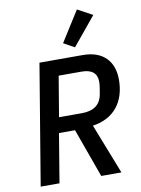

<svg xmlns="http://www.w3.org/2000/svg" viewBox="-102 -1028 804 1096"><g transform="rotate(-10 300.0 -480.0)"><path d="M199 -283H292L394 0H511L397 -291C518 -308 589 -392 589 -525C589 -628 530 -698 410 -698H159L43 0H152ZM215 -372 254 -606H387C446 -606 476 -581 476 -532C476 -520 474 -505 473 -498L467 -462C457 -402 417 -372 347 -372ZM509 -913 422 -960 311 -784 374 -749Z"/></g></svg>

Font: IBM Mono Medium
Style: Italic
Weight: 500
Italic angle: -9°
Monospace: yes
Designer: Mike Abbink, Paul van der Laan, Pieter van Rosmalen
Foundry: Bold Monday
Version: Version 2.3